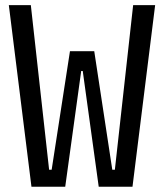

<svg xmlns="http://www.w3.org/2000/svg" viewBox="-20 -713 626 733"><path d="M100.1 0H229L290 -441.9H295.9L356.9 0H485.8L572.3 -693.4H488.3L418.5 -64.9H408.7L339.8 -517.6H247.1L177.2 -64.9H167.5L97.7 -693.4H13.7Z"/></svg>

Font: Cascadia Code SemiLight
Style: Regular
Weight: 350
Monospace: yes
Designer: Aaron Bell
Foundry: Saja Typeworks
Version: Version 2404.023